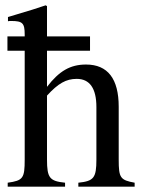

<svg xmlns="http://www.w3.org/2000/svg" viewBox="-20 -703 540 723"><path d="M487 0V-15C433 -25 427 -33 427 -102V-301C427 -406 386 -460 304 -460C245 -460 203 -436 157 -376V-512H319V-566H157V-680L152 -683C117 -671 94 -664 37 -647L10 -639V-623C13 -624 18 -624 22 -624C65 -624 73 -616 73 -573V-566H8V-512H73V-102C73 -32 67 -23 9 -15V0H225V-15C167 -21 157 -33 157 -102V-343C199 -389 229 -406 269 -406C318 -406 343 -370 343 -300V-102C343 -33 333 -21 275 -15V0Z"/></svg>

Font: XITS Math
Style: Regular
Weight: 400
Designer: MicroPress Inc., with final additions and corrections provided by Coen Hoffman, Elsevier (retired)
Version: Version 1.302